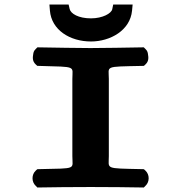

<svg xmlns="http://www.w3.org/2000/svg" viewBox="-20 -825 780 847"><path d="M460.1 -476.9C460.1 -535.2 437.3 -530.5 604.8 -534.2L614.8 -534.4L621.8 -540.9C638 -555.8 634.6 -573.8 632.9 -585.1C632 -591.3 631.5 -599.8 621.8 -608.7L614.3 -616.2L603.7 -616C548.6 -615 430.8 -613 379.1 -613C330.2 -613 211.8 -615 155.7 -616L145 -616.2L137.5 -608.7C127.9 -599.8 127.3 -591.3 126.4 -585.1C124.7 -573.8 121.3 -555.8 137.5 -540.9L144.5 -534.5L154.3 -534.2C321.2 -529.5 299.2 -534.8 299.2 -476.9V-136.2C299.2 -77 322.3 -82.6 154.5 -78.9L144.5 -78.6L137.5 -72.1C118.8 -54.9 118.8 -22.5 137.5 -5.3L145 2.2L155.7 2C210.6 1 292.7 0 380.2 0C467.3 0 547.5 1 603.7 2L614.3 2.2L621.8 -5.3C640.5 -22.5 640.5 -54.9 621.8 -72.1L614.8 -78.6L604.9 -78.9C439.4 -82.6 460.1 -78.4 460.1 -136.2ZM565.1 -805H479.4L475.2 -784.4C471.5 -766.1 432.8 -744 381.4 -744C326.1 -744 292 -764.9 287.4 -785L282.7 -805H198L200.2 -778.2C207.1 -692.8 288.4 -642 381.4 -642C466.2 -642 554.2 -690.8 562.5 -777.9Z"/></svg>

Font: Linux Libertine Mono O 
Style: Mono Bold
Weight: 400
Designer: Philipp H. Poll
Foundry: Philipp H. Poll
Version: Version 5.1.7